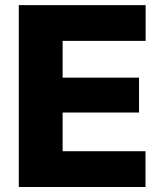

<svg xmlns="http://www.w3.org/2000/svg" viewBox="-20 -748 657 768"><path d="M55.2 0V-727.5H562.5V-584.5H230.5V-437.5H536.1V-297.9H230.5V-143.1H562V0Z"/></svg>

Font: Inter Extra Bold
Style: Regular
Weight: 800
Designer: Rasmus Andersson
Foundry: rsms
Version: Version 4.000;git-3c8e0fc